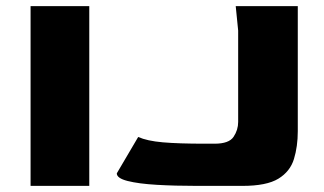

<svg xmlns="http://www.w3.org/2000/svg" viewBox="-20 -608 1059 628"><path d="M80 0V-588H272V0ZM624 0Q552 0 492.5 -3.5Q433 -7 397.5 -16Q362 -25 362 -41L432 -160Q461 -147 512.5 -142.5Q564 -138 649 -138H682Q729 -138 744 -160.5Q759 -183 759 -209V-508L751 -588H954V-179Q954 -129 941.5 -88Q929 -47 890.5 -23.5Q852 0 773 0Z"/></svg>

Font: Goldman
Style: Bold
Weight: 700
Designer: Jaikishan Patel
Version: Version 1.000; ttfautohint (v1.8.3)